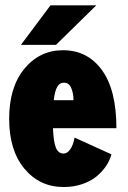

<svg xmlns="http://www.w3.org/2000/svg" viewBox="-20 -704 490 734"><path d="M60 -532.5 173 -683.5H348L194 -532.5ZM406 -114Q400 -91 385.8 -69.8Q371.5 -48.5 349.5 -30Q327.5 -11.5 294.5 -0.2Q261.5 11 223 11Q132 11 73.5 -59Q15 -129 15 -250Q15 -370.5 73.2 -441.2Q131.5 -512 221 -512Q314.5 -512 369.8 -436Q425 -360 425 -214H182.5Q184.5 -161 193.8 -139Q203 -117 223 -117Q237.5 -117 249 -133.8Q260.5 -150.5 265 -178ZM224 -388Q208 -388 198.8 -372Q189.5 -356 185.5 -321H261Q261 -346.5 252.5 -367.2Q244 -388 224 -388Z"/></svg>

Font: League Mono Condensed ExtraBold
Style: Regular
Weight: 800
Width: 1
Designer: Tyler Finck
Foundry: The League of Moveable Type / Tyler Finck
Version: Version 2.210